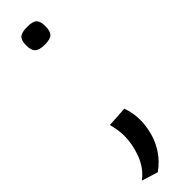

<svg xmlns="http://www.w3.org/2000/svg" viewBox="-258 -533 725 725"><g transform="rotate(-45 104.5 -170.5)"><path d="M64 -56 146 -61Q152 -46 155.5 -27.5Q159 -9 159 11Q159 44 149.5 79Q140 114 119 144.5Q98 175 66 198L1 178Q39 149 56.5 102.5Q74 56 74 11Q74 -3 71.5 -20.5Q69 -38 64 -56ZM53 -492Q53 -518 64 -528.5Q75 -539 105 -539Q135 -539 145.5 -528.5Q156 -518 156 -492Q156 -466 145.5 -455Q135 -444 105 -444Q76 -444 64.5 -455Q53 -466 53 -492Z"/></g></svg>

Font: Georama SemiExpanded
Style: Regular
Weight: 400
Width: 6
Designer: Jean-Baptiste Levee
Foundry: Production Type
Version: Version 1.001